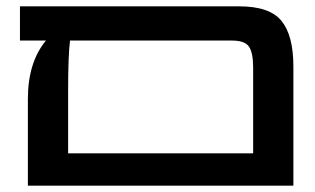

<svg xmlns="http://www.w3.org/2000/svg" viewBox="-20 -586 995 606"><path d="M735 -566Q831 -566 868.5 -520Q906 -474 906 -376V0H68V-274Q68 -389 125 -458H43V-566ZM195 -102H779V-373Q779 -419 766 -438.5Q753 -458 712 -458H201Q195 -411 195 -296Z"/></svg>

Font: FiraGO Medium
Style: Regular
Weight: 500
Designer: bBox Type
Foundry: bBox Type GmbH
Version: Version 1.001;PS 001.001;hotconv 1.0.88;makeotf.lib2.5.64775